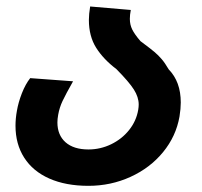

<svg xmlns="http://www.w3.org/2000/svg" viewBox="-20 -576 640 607"><path d="M29 -178.5Q29 -201.5 33.5 -226Q38 -252.5 49.2 -281.2Q60.5 -310 75.5 -329L211 -319Q187.5 -277.5 177.8 -256.8Q168 -236 164 -213.5Q161.5 -199.5 161.5 -189Q161.5 -149 187.2 -126.2Q213 -103.5 259.5 -103.5Q297.5 -103.5 331.5 -120Q365.5 -136.5 388.2 -165Q411 -193.5 417 -229Q418.5 -238 418.5 -245.5Q418.5 -269 403.2 -293Q388 -317 348 -357.5Q307 -388.5 284 -425Q261 -461.5 261 -513Q261 -531.5 265 -555.5L393.5 -544.5Q390.5 -529 390.5 -516.5Q390.5 -498 398 -482.8Q405.5 -467.5 424 -446Q455.5 -422.5 468 -412Q480.5 -401.5 491 -389.2Q501.5 -377 513.5 -356.5Q551.5 -317.5 551.5 -252Q551.5 -232.5 547.5 -207.5Q536.5 -145 495.5 -95Q454.5 -45 392.5 -16.8Q330.5 11.5 259.5 11.5Q188 11.5 136 -11.5Q84 -34.5 56.5 -77.5Q29 -120.5 29 -178.5Z"/></svg>

Font: JuliaMono Black
Style: Italic
Weight: 900
Italic angle: -9°
Monospace: yes
Designer: cormullion
Foundry: corm
Version: Version 0.057; ttfautohint (v1.8.4)